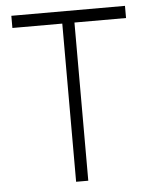

<svg xmlns="http://www.w3.org/2000/svg" viewBox="-51 -743 619 786"><g transform="rotate(-5 258.5 -350.0)"><path d="M230 0V-650H25V-700H492V-650H280V0Z"/></g></svg>

Font: Lexend ExtraLight
Style: Regular
Weight: 200
Designer: Bonnie Shaver-Troup, Thomas Jockin
Foundry: Lexend
Version: Version 1.007; ttfautohint (v1.8.3)